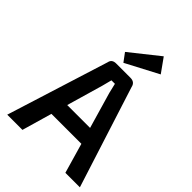

<svg xmlns="http://www.w3.org/2000/svg" viewBox="-261 -1048 1170 1170"><g transform="rotate(45 324.0 -463.0)"><path d="M259 -778 445 -926 510 -835 299 -724ZM209 -194 153 0H22L229 -659Q235 -690 271 -690H394Q432 -690 439 -654L648 0H523L467 -194ZM368 -534 353 -597H323Q318 -576 307 -535L239 -300H436Z"/></g></svg>

Font: Taylor Sans Upright Semi Bold
Style: Regular
Weight: 600
Italic angle: -8°
Designer: Natanael Gama
Version: Version 1.001 September 8, 2015